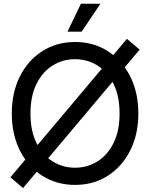

<svg xmlns="http://www.w3.org/2000/svg" viewBox="-20 -960 789 1009"><path d="M374.5 11.7Q277.8 11.7 202.6 -36.1Q127.4 -84 84.7 -168.7Q42 -253.4 42 -363.3Q42 -474.1 84.7 -558.8Q127.4 -643.6 202.6 -691.4Q277.8 -739.3 374.5 -739.3Q471.2 -739.3 546.1 -691.4Q621.1 -643.6 664.1 -558.8Q707 -474.1 707 -363.3Q707 -253.4 664.1 -168.7Q621.1 -84 546.1 -36.1Q471.2 11.7 374.5 11.7ZM374.5 -78.6Q438.5 -78.6 491.7 -111.6Q544.9 -144.5 576.7 -208.3Q608.4 -272 608.4 -363.3Q608.4 -455.1 576.7 -519Q544.9 -583 491.7 -616Q438.5 -648.9 374.5 -648.9Q310.1 -648.9 256.8 -616Q203.6 -583 171.9 -519Q140.1 -455.1 140.1 -363.3Q140.1 -272 171.9 -208.3Q203.6 -144.5 256.8 -111.6Q310.1 -78.6 374.5 -78.6ZM101.1 28.3 34.7 -28.3 647 -755.9 713.9 -699.2ZM334.5 -793.5 405.3 -940.4H507.8L409.2 -793.5Z"/></svg>

Font: Inter Cardless Display
Style: Regular
Weight: 400
Designer: Rasmus Andersson
Foundry: rsms
Version: Version 4.001;git-9221beed3